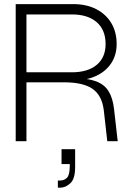

<svg xmlns="http://www.w3.org/2000/svg" viewBox="-20 -670 615 911"><path d="M272 38V108.5H311V117Q311 160 298 173.2Q285 186.5 265 186.5H254.5V220.5H266Q291 220.5 313.8 199.5Q336.5 178.5 336.5 123V38ZM282.5 -279.5Q375 -279.5 419.5 -248.2Q464 -217 472.5 -146.5L489 0H538.5L521 -153.5Q515 -205.5 495 -237.5Q475 -269.5 435.5 -284.2Q396 -299 332.5 -299ZM321.5 -601.5Q396.5 -601.5 438.8 -564.8Q481 -528 481 -461Q481 -397.5 438.8 -362.2Q396.5 -327 321.5 -327H105.5V-601.5ZM332.5 -289Q393 -289 438.2 -310.8Q483.5 -332.5 508.5 -371.2Q533.5 -410 533.5 -461Q533.5 -518.5 507.8 -561Q482 -603.5 435.8 -627Q389.5 -650.5 327.5 -650.5H54.5V0H105.5V-279.5H324.5Z"/></svg>

Font: Overused Grotesk Light
Style: Regular
Weight: 300
Designer: RandomMaerks
Version: Version 0.005